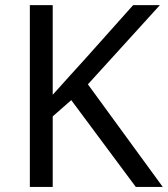

<svg xmlns="http://www.w3.org/2000/svg" viewBox="-20 -734 659 754"><path d="M619.1 0H513.2L259.8 -340.8L187 -276.9V0H97.2V-713.9H187V-361.8Q210.9 -389.2 254.2 -436.5Q297.4 -483.9 310.1 -498L502.9 -713.9H607.9L325.2 -402.8Z"/></svg>

Font: NotoSansMyanmarRegular
Style: Regular
Weight: 400
Designer: Monotype Design team
Foundry: Monotype Imaging Inc.
Version: Version 1.05